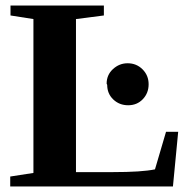

<svg xmlns="http://www.w3.org/2000/svg" viewBox="-20 -675 706 695"><path d="M356 -619 255 -606V-52H388Q494 -52 541 -62L581 -198H625L606 0H17V-36L101 -49V-606L18 -619V-655H356ZM368 -368 366 -372Q366 -404 389 -425Q412 -446 442 -446Q474 -446 496 -424Q518 -402 518 -370Q518 -338 497 -316Q476 -294 444 -294Q412 -294 390 -315Q368 -336 368 -368Z"/></svg>

Font: Libra Serif Modern
Style: Bold
Weight: 700
Designer: Stefan Peev, Context Ltd
Foundry: Ascender Corporation
Version: Version 1.000